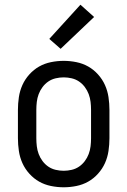

<svg xmlns="http://www.w3.org/2000/svg" viewBox="-20 -786 540 814"><path d="M250 8Q223 8 196 2.5Q169 -3 146 -16Q123 -29 104.5 -49.5Q86 -70 75 -94.5Q64 -119 60 -146Q56 -173 56 -200V-320Q56 -347 60 -374Q64 -401 75 -425.5Q86 -450 104.5 -470.5Q123 -491 146 -504Q169 -517 196 -522.5Q223 -528 250 -528Q277 -528 304 -522.5Q331 -517 354 -504Q377 -491 395.5 -470.5Q414 -450 425 -425.5Q436 -401 440 -374Q444 -347 444 -320V-200Q444 -173 440 -146Q436 -119 425 -94.5Q414 -70 395.5 -49.5Q377 -29 354 -16Q331 -3 304 2.5Q277 8 250 8ZM250 -62Q267 -62 284 -66Q301 -70 315 -79.5Q329 -89 339.5 -103Q350 -117 356 -133Q362 -149 364 -166Q366 -183 366 -200V-320Q366 -337 364 -354Q362 -371 356 -387Q350 -403 339.5 -417Q329 -431 315 -440.5Q301 -450 284 -454Q267 -458 250 -458Q233 -458 216 -454Q199 -450 185 -440.5Q171 -431 160.5 -417Q150 -403 144 -387Q138 -371 136 -354Q134 -337 134 -320V-200Q134 -183 136 -166Q138 -149 144 -133Q150 -117 160.5 -103Q171 -89 185 -79.5Q199 -70 216 -66Q233 -62 250 -62ZM237 -579 189 -621 321 -766 379 -714Z"/></svg>

Font: Iosevka www.saffi
Style: Regular
Weight: 400
Monospace: yes
Designer: Belleve Invis
Foundry: Belleve Invis
Version: Version 22.0.2; ttfautohint (v1.8.3)